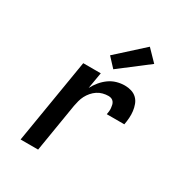

<svg xmlns="http://www.w3.org/2000/svg" viewBox="-181 -899 961 1025"><g transform="rotate(30 300.0 -387.0)"><path d="M95 0 181 -520H289L272 -420Q284 -443 301 -463.5Q318 -484 339 -499Q360 -514 384.5 -521Q409 -528 434 -528Q455 -528 474.5 -522Q494 -516 508 -502.5Q522 -489 529 -470Q536 -451 538.5 -431Q541 -411 539.5 -389.5Q538 -368 534 -347H426Q428 -357 429 -367Q430 -377 429 -386.5Q428 -396 426 -405Q424 -414 418.5 -421.5Q413 -429 404.5 -432.5Q396 -436 386 -436Q369 -436 351.5 -431.5Q334 -427 319 -417Q304 -407 292 -393Q280 -379 272 -363.5Q264 -348 259.5 -331Q255 -314 252 -298L203 0ZM336 -572 284 -628 445 -774 511 -706Z"/></g></svg>

Font: Iosevka Semibold Extended
Style: Italic
Weight: 600
Width: 7
Italic angle: -9°
Monospace: yes
Designer: Belleve Invis
Foundry: Belleve Invis
Version: Version 32.5.0; ttfautohint (v1.8.4)